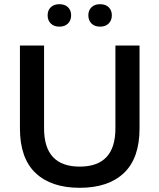

<svg xmlns="http://www.w3.org/2000/svg" viewBox="-20 -885 760 915"><path d="M75 -273V-668H190V-273Q190 -91 360 -91Q530 -91 530 -273V-668H645V-273Q645 -131 570.5 -60.5Q496 10 360 10Q224 10 149.5 -60.5Q75 -131 75 -273ZM304 -773Q289 -758 263 -758Q237 -758 222 -773Q207 -788 207 -812Q207 -836 222 -850.5Q237 -865 263 -865Q289 -865 304 -850.5Q319 -836 319 -812Q319 -788 304 -773ZM498 -773Q483 -758 457 -758Q431 -758 416 -773Q401 -788 401 -812Q401 -836 416 -850.5Q431 -865 457 -865Q483 -865 498 -850.5Q513 -836 513 -812Q513 -788 498 -773Z"/></svg>

Font: Celebes SemiBold
Style: Regular
Weight: 600
Designer: Anugrah Pasau
Foundry: Lafontype
Version: Version 1.000